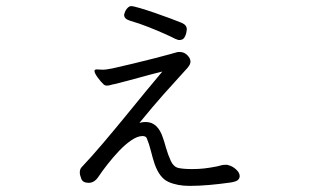

<svg xmlns="http://www.w3.org/2000/svg" viewBox="-20 -562 1040 628"><path d="M566 -431Q563 -431 560 -432.5Q557 -434 553 -435Q544 -440 519.5 -451Q495 -462 464.5 -474Q434 -486 406 -494Q386 -500 386 -513Q386 -516 387.5 -519Q389 -522 390 -526Q399 -542 409 -542Q416 -542 438 -535.5Q460 -529 487.5 -519.5Q515 -510 539 -501Q563 -492 575 -487Q591 -480 591 -466Q591 -464 589.5 -455.5Q588 -447 583 -439Q578 -431 566 -431ZM764 15Q763 25 754 29.5Q745 34 726 36Q698 40 664.5 43Q631 46 600 46Q560 46 531 33Q502 20 486 -25Q479 -46 473.5 -68.5Q468 -91 460 -110Q457 -117 446 -117Q430 -117 410 -103.5Q390 -90 370 -69Q350 -48 332 -25Q314 -2 302 16Q289 36 270 36Q251 36 246 23Q241 10 241 3Q241 -8 246 -14Q280 -50 316.5 -93Q353 -136 389 -180Q425 -224 456.5 -262.5Q488 -301 511 -328Q478 -320 438.5 -309Q399 -298 355 -287Q348 -286 342 -284Q336 -282 330 -282Q323 -282 319 -286Q310 -294 299.5 -308.5Q289 -323 289 -330Q289 -335 297 -335Q301 -335 305.5 -334.5Q310 -334 317 -334Q328 -334 355.5 -340Q383 -346 417.5 -354.5Q452 -363 484 -371Q516 -379 537 -385Q558 -391 558 -391Q561 -392 567 -392Q588 -392 600 -372Q603 -366 603 -361Q603 -354 598.5 -347Q594 -340 587 -333Q553 -296 516.5 -255Q480 -214 436 -160Q445 -163 456 -163Q477 -163 491 -149.5Q505 -136 513 -111Q517 -100 523 -78.5Q529 -57 539 -35Q548 -16 564 -12.5Q580 -9 609 -9Q629 -9 647.5 -11Q666 -13 691 -18Q699 -20 704.5 -21.5Q710 -23 717 -23Q719 -23 721.5 -23Q724 -23 726 -22Q740 -19 752 -8Q764 3 764 14Z"/></svg>

Font: Klee One SemiBold
Style: Regular
Weight: 600
Designer: Fontworks Inc.
Foundry: Fontworks Inc.
Version: Version 1.00;January 12, 2022;FontCreator 13.0.0.2683 64-bit